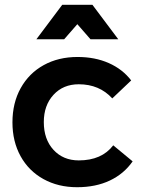

<svg xmlns="http://www.w3.org/2000/svg" viewBox="-20 -777 604 802"><path d="M309 -425Q244 -425 203.5 -381Q163 -337 163 -267Q163 -195 203.5 -151Q244 -107 309 -107Q405 -107 453 -170L534 -103Q498 -51 439 -23Q380 5 302 5Q223 5 161.5 -29Q100 -63 66 -124.5Q32 -186 32 -266Q32 -347 66.5 -409Q101 -471 162.5 -505Q224 -539 304 -539Q377 -539 434.5 -513.5Q492 -488 528 -441L449 -366Q395 -425 309 -425ZM474 -613H358L303 -676L248 -613H132L240 -757H366Z"/></svg>

Font: Montserrat arm2 Medium
Style: Regular
Weight: 500
Designer: Julieta Ulanovsky
Foundry: Julieta Ulanovsky
Version: Version 6.000